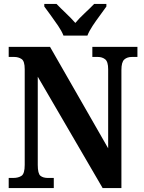

<svg xmlns="http://www.w3.org/2000/svg" viewBox="-20 -951 728 971"><path d="M24 0V-51H46Q73 -51 89 -62Q105 -73 105 -117V-601Q105 -642 89 -652.5Q73 -663 52 -663H24V-714H233L527 -201V-601Q527 -639 512 -651Q497 -663 475 -663H447V-714H675V-663H647Q623 -663 608.5 -650Q594 -637 594 -597V0H499L171 -563V-117Q171 -73 184.5 -62Q198 -51 223 -51H252V0ZM301 -771Q292 -794 274 -820.5Q256 -847 237 -873Q218 -899 204 -918V-931H266Q284 -912 312.5 -885Q341 -858 361 -835Q380 -858 409 -885Q438 -912 456 -931H518V-918Q505 -899 485.5 -873Q466 -847 448.5 -820.5Q431 -794 422 -771Z"/></svg>

Font: Noto Serif Lao Condensed
Style: Bold
Weight: 700
Width: 3
Designer: Monotype Design Team
Foundry: Monotype Imaging Inc.
Version: Version 2.003; ttfautohint (v1.8.4.7-5d5b)